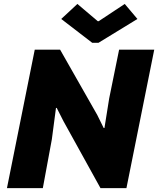

<svg xmlns="http://www.w3.org/2000/svg" viewBox="-20 -978 822 998"><path d="M16.1 0 160.6 -719.7H292.5L485.8 -379.9L519 -312.5H522.9L547.4 -465.8L599.1 -719.7H781.7L637.2 0H502.4L310.1 -347.7L274.9 -417H271L249.5 -253.9L202.6 0ZM459.5 -755.4 298.3 -879.4 382.3 -957.5 488.3 -867.7H492.7L628.4 -957.5L694.3 -879.4L491.7 -755.4Z"/></svg>

Font: Reddit Sans Black
Style: Italic
Weight: 900
Italic angle: -11.25°
Designer: Stephen Hutchings
Version: Version 1.013